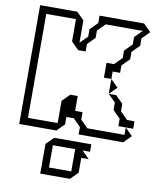

<svg xmlns="http://www.w3.org/2000/svg" viewBox="-104 -798 927 1146"><g transform="rotate(10 360.0 -225.0)"><path d="M540 -270V-360L585 -315ZM540 -270H585L630 -225V-180L675 -135H720V-90H630V-135L585 -180V-225ZM45 0V-720H270L315 -675V-540L360 -585V-630L405 -675V-720H675L720 -675L675 -630V-585L630 -540V-495L585 -450V-405H540V-360H495V-450H540L585 -495V-540L630 -585V-630L675 -675H450L405 -630V-585L360 -540V-495H315L270 -540V-675H90V-45H270V-180L315 -225H360V-135H405V-90L450 -45H675V-90L720 -45L675 0H405V-45L360 -90H315V-45L270 0ZM220 90 265 45H490V90H445L490 135H445V225L400 270H220ZM265 90V225H400V90Z"/></g></svg>

Font: Rubik Iso
Style: Regular
Weight: 400
Designer: Hubert and Fischer, NaN
Foundry: Hubert and Fischer, NaN
Version: Version 2.200